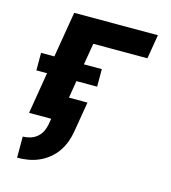

<svg xmlns="http://www.w3.org/2000/svg" viewBox="-110 -609 821 922"><g transform="rotate(15 300.0 -148.5)"><path d="M60 223V118Q78 118 96.5 112.5Q115 107 130 94.5Q145 82 153.5 64.5Q162 47 165 29L170 0H60L94 -206H41V-293H107L145 -520H561L541 -400H272L254 -293H343V-206H240L226 -120H318L293 29Q289 55 279.5 81.5Q270 108 254 131.5Q238 155 215 173.5Q192 192 166.5 203Q141 214 114 218.5Q87 223 60 223Z"/></g></svg>

Font: Iosevka Heavy Extended Oblique
Style: Regular
Weight: 900
Width: 7
Italic angle: -9°
Monospace: yes
Designer: Belleve Invis
Foundry: Belleve Invis
Version: Version 32.5.0; ttfautohint (v1.8.4)